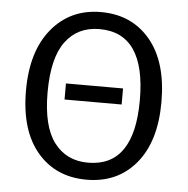

<svg xmlns="http://www.w3.org/2000/svg" viewBox="-51 -750 795 813"><g transform="rotate(5 346.0 -344.0)"><path d="M346.2 -700.2Q477.1 -700.2 555.4 -606.7Q633.8 -513.2 633.8 -342.8Q633.8 -175.3 555.7 -81.5Q477.5 12.2 346.2 12.2Q214.8 12.2 136.5 -80.3Q58.1 -172.9 58.1 -341.8Q58.1 -509.3 137.2 -604.7Q216.3 -700.2 346.2 -700.2ZM346.2 -627.9Q253.4 -627.9 201.7 -558.1Q149.9 -488.3 149.9 -341.8Q149.9 -197.8 202.1 -128.9Q254.4 -60.1 346.2 -60.1Q542 -60.1 542 -342.8Q542 -627.9 346.2 -627.9ZM466.8 -386.2V-317.9H224.1V-386.2Z"/></g></svg>

Font: Fira Sans Book
Style: Regular
Weight: 350
Designer: Carrois Corporate & Edenspiekermann AG
Foundry: Carrois Corporate GbR & Edenspiekermann AG
Version: Version 4.203;PS 004.203;hotconv 1.0.88;makeotf.lib2.5.64775